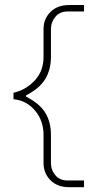

<svg xmlns="http://www.w3.org/2000/svg" viewBox="-20 -697 406 771"><path d="M317.4 -676.8V-650.9H251.5Q220.2 -650.9 202.4 -629.6Q184.6 -608.4 184.6 -580.1V-468.8Q184.6 -417 161.4 -379.2Q138.2 -341.3 84.5 -314V-309.1Q139.2 -281.2 161.9 -244.1Q184.6 -207 184.6 -155.3V-42.5Q184.6 -14.2 202.4 6.8Q220.2 27.8 251.5 27.8H317.4V54.7H257.8Q210.4 54.7 182.6 26.6Q154.8 -1.5 154.8 -42.5V-155.3Q154.8 -210.4 123.3 -249.8Q91.8 -289.1 45.9 -296.9L34.2 -298.8V-324.7L45.9 -327.6Q90.3 -340.8 122.6 -377.4Q154.8 -414.1 154.8 -468.8V-580.1Q154.8 -621.1 182.6 -648.9Q210.4 -676.8 257.8 -676.8Z"/></svg>

Font: Estedad-FD Thin
Style: Regular
Weight: 100
Designer: Amin Abedi
Version: Version 7.3